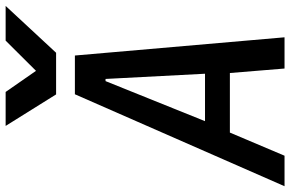

<svg xmlns="http://www.w3.org/2000/svg" viewBox="-196 -814 1004 664"><g transform="rotate(-90 306.0 -482.0)"><path d="M312 -725H446L509 0H401L385.5 -189H179.5L99.5 0H-6ZM383 -275 365 -619H357.5L219 -275ZM202.5 -964.5H320L393 -859.5L497.5 -964.5H617.5L455.5 -790H311.5Z"/></g></svg>

Font: JuliaMono Medium
Style: Italic
Weight: 500
Italic angle: -9°
Monospace: yes
Designer: cormullion
Foundry: corm
Version: Version 0.054; ttfautohint (v1.8.4)